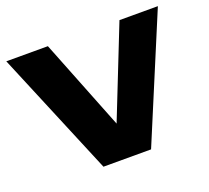

<svg xmlns="http://www.w3.org/2000/svg" viewBox="-99 -670 866 794"><g transform="rotate(-20 334.0 -273.5)"><path d="M229 0 0.5 -547H183.5L341 -149L498.5 -547H667.5L438.5 0Z"/></g></svg>

Font: Encode Sans Expanded Expanded
Style: Bold
Weight: 700
Width: 7
Designer: Multiple Designers
Foundry: Impallari Type
Version: Version 3.000; ttfautohint (v1.8.3) -l 8 -r 50 -G 200 -x 14 